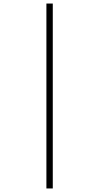

<svg xmlns="http://www.w3.org/2000/svg" viewBox="-20 -871 560 1084"><path d="M242 193H278V-851H242Z"/></svg>

Font: Noto Sans Tamil UI SemiCondensed ExtraLight
Style: Regular
Weight: 200
Width: 4
Designer: Jelle Bosma - Monotype Design Team
Foundry: Monotype Imaging Inc.
Version: Version 2.004